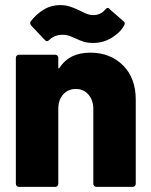

<svg xmlns="http://www.w3.org/2000/svg" viewBox="-20 -731 590 751"><path d="M333 -525Q411 -525 461 -475.5Q511 -426 511 -341V-12Q511 -7 507.5 -3.5Q504 0 499 0H357Q352 0 348.5 -3.5Q345 -7 345 -12V-305Q345 -339 326 -361Q307 -383 277 -383Q246 -383 227 -361.5Q208 -340 208 -305V-12Q208 -7 204.5 -3.5Q201 0 196 0H54Q49 0 45.5 -3.5Q42 -7 42 -12V-505Q42 -510 45.5 -513.5Q49 -517 54 -517H196Q201 -517 204.5 -513.5Q208 -510 208 -505V-468Q208 -464 209 -463.5Q210 -463 210 -463Q211 -463 213 -466Q251 -525 333 -525ZM345 -563Q323 -563 308.5 -567.5Q294 -572 277 -580Q257 -589 247 -592Q237 -595 226 -595Q193 -595 173 -575Q168 -570 163 -570Q160 -570 156 -574L102 -631Q98 -636 98 -641Q98 -644 100 -647Q120 -674 149.5 -692.5Q179 -711 216 -711Q236 -711 251.5 -706Q267 -701 279 -695.5Q291 -690 295 -688Q299 -686 309.5 -681Q320 -676 328.5 -674Q337 -672 345 -672Q374 -672 392 -694Q397 -700 401 -700Q406 -700 409 -695L463 -648Q468 -644 468 -639Q468 -637 467 -635Q455 -608 420.5 -585.5Q386 -563 345 -563Z"/></svg>

Font: LinhAnh ExtBd
Style: Regular
Weight: 800
Designer: Jeremy Tribby
Foundry: Tribby Type
Version: Version 1.408